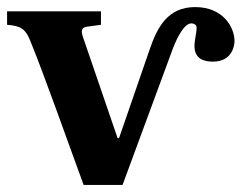

<svg xmlns="http://www.w3.org/2000/svg" viewBox="-28 -522 685 542"><path d="M-8 -452C31 -449 44 -440 57 -408C83 -344 106 -280 130 -215L208 0H318L460 -385C472 -416 492 -456 512 -456C518 -456 527 -453 527 -444C527 -428 521 -410 521 -392C521 -357 546 -348 573 -348C628 -348 634 -394 634 -406C634 -445 602 -502 523 -502C446 -502 416 -446 394 -381L308 -132H304L206 -418C200 -437 202 -445 220 -447L257 -452V-490H-8Z"/></svg>

Font: Heuristica
Style: Bold
Weight: 700
Version: Version 1.0.1